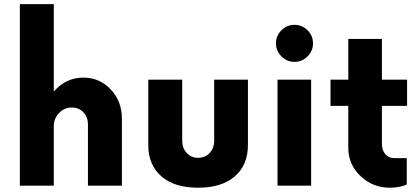

<svg xmlns="http://www.w3.org/2000/svg" viewBox="-20 -876 1966 906"><path d="M373.5 -509.8Q449.7 -509.8 502.4 -454.1Q555.2 -398.4 555.2 -316.4V0H395V-290Q395 -323.2 373.5 -345.9Q352.1 -368.7 318.8 -368.7Q283.2 -368.7 258.5 -342.5Q233.9 -316.4 233.9 -282.7V0H73.7V-856.4H233.9V-443.8Q290.5 -509.8 373.5 -509.8Z M914.6 9.8Q802.7 9.8 741.2 -44.2Q679.7 -98.1 679.7 -191.4V-500H839.8V-212.4Q839.8 -177.2 861.1 -154.3Q882.3 -131.3 914.6 -131.3Q947.8 -131.3 969.2 -154.1Q990.7 -176.8 990.7 -212.4V-500H1149.9V-191.4Q1149.9 -98.1 1088.4 -44.2Q1026.9 9.8 914.6 9.8Z M1282.2 -671.4Q1282.2 -707.5 1308.1 -733.2Q1334 -758.8 1369.6 -758.8Q1405.3 -758.8 1431.2 -733.2Q1457 -707.5 1457 -671.4Q1457 -635.7 1431.2 -609.9Q1405.3 -584 1369.6 -584Q1334 -584 1308.1 -609.9Q1282.2 -635.7 1282.2 -671.4ZM1289.6 0V-500H1448.2V0Z M1900.9 -376.5H1782.2V-197.3Q1782.2 -167 1798.3 -148.4Q1814.5 -129.9 1839.8 -129.9H1899.4V-6.3Q1889.6 0.5 1867.2 5.1Q1844.7 9.8 1819.8 9.8Q1739.3 9.8 1681.4 -44.9Q1623.5 -99.6 1623.5 -178.7V-376.5H1539.6V-500H1623.5V-692.4H1782.2V-500H1900.9Z"/></svg>

Font: Now Alt
Style: Bold
Weight: 700
Designer: Alfredo Marco Pradil
Foundry: Alfredo Marco Pradil
Version: Version 1.002;PS 001.002;hotconv 1.0.88;makeotf.lib2.5.64775